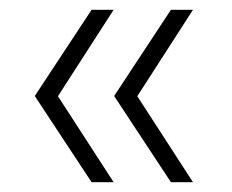

<svg xmlns="http://www.w3.org/2000/svg" viewBox="-20 -467 474 392"><path d="M329 -95 213 -271 329 -447H374L249 -253V-288L374 -95ZM167 -95 51 -271 167 -447H212L87 -253V-288L212 -95Z"/></svg>

Font: SUSE ExtraLight
Style: Regular
Weight: 250
Designer: Rene Bieder
Foundry: SUSE
Version: Version 1.000